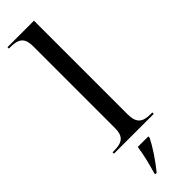

<svg xmlns="http://www.w3.org/2000/svg" viewBox="-330 -754 969 969"><g transform="rotate(-45 155.0 -269.5)"><path d="M13 0H297V-10H284C225 -10 202 -33 202 -92V-760H13V-750H26C85 -750 108 -728 108 -672V-87C108 -32 85 -10 26 -10H13ZM87 213V221H97C137 172 176 113 197 71V61H122C114 113 104 156 87 213Z"/></g></svg>

Font: Noto Serif Display
Style: Regular
Weight: 400
Designer: Monotype Design Team
Foundry: Monotype Imaging Inc.
Version: Version 2.009